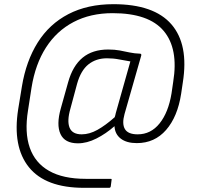

<svg xmlns="http://www.w3.org/2000/svg" viewBox="-20 -714 941 919"><path d="M382 185Q198 185 118.5 86.5Q39 -12 67 -191L85 -301Q105 -422 160.5 -510.5Q216 -599 307.5 -646.5Q399 -694 523 -694Q717 -694 800.5 -597.5Q884 -501 855 -319L847 -265Q830 -155 775 -92Q720 -29 635 -29Q586 -29 558 -50.5Q530 -72 528 -110Q487 -74 441.5 -51Q396 -28 353 -28Q290 -28 269.5 -72.5Q249 -117 271 -195L306 -320Q328 -399 375.5 -438Q423 -477 498 -477Q529 -477 553 -472.5Q577 -468 600 -463Q623 -458 651 -457Q658 -456 656 -448L576 -168Q563 -121 578 -96Q593 -71 639 -71Q702 -71 744 -123.5Q786 -176 801 -267L809 -322Q835 -481 763.5 -566Q692 -651 519 -651Q413 -651 332 -608.5Q251 -566 200 -486.5Q149 -407 131 -295L114 -185Q97 -80 122.5 -7Q148 66 215 104Q282 142 390 142H510Q516 142 514 148L510 179Q508 185 503 185ZM371 -71Q408 -71 446.5 -92.5Q485 -114 529 -153Q531 -158 532 -163Q533 -168 534 -172L604 -420Q578 -424 550.5 -429.5Q523 -435 492 -435Q440 -435 403.5 -406Q367 -377 349 -313L317 -194Q300 -135 313 -103Q326 -71 371 -71Z"/></svg>

Font: Sofia Sans Semi Condensed Light
Style: Italic
Weight: 300
Italic angle: -9°
Version: Version 4.100